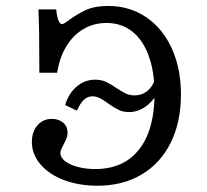

<svg xmlns="http://www.w3.org/2000/svg" viewBox="-20 -602 682 634"><path d="M85.2 -133.2Q85.2 -166.5 103.5 -187.9Q121.9 -209.4 151.3 -209.4Q174 -209.4 188.6 -196.8Q203.1 -184.3 203.1 -164Q203.1 -154.1 199.9 -145.9Q196.7 -137.6 189.6 -124.1Q185.6 -116.8 182.5 -109.6Q179.3 -102.3 179.3 -96.6Q179.3 -82.3 194.7 -70.1Q210.2 -57.9 236.4 -50.9Q262.5 -43.8 294.4 -43.8Q388.6 -43.8 439.4 -108.7Q490.3 -173.6 490.3 -293Q490.3 -364.8 471.1 -417.4Q452 -470.1 416.5 -498.1Q381 -526.2 331.5 -526.2Q289.4 -526.2 255.3 -505.9Q221.1 -485.7 198.8 -448.6Q176.4 -411.6 168.8 -361.9H110Q110 -437.5 109.2 -489Q108.4 -540.4 106.8 -571H165.6Q168 -546.7 172.9 -534.6Q177.8 -522.6 185.1 -522.6Q189.1 -522.6 195.2 -526.6Q201.3 -530.6 208.6 -536.2Q236 -556.4 264.5 -569.3Q293.1 -582.3 337.8 -582.3Q407.8 -582.3 462.6 -545.2Q517.4 -508.1 547.4 -441.8Q577.5 -375.6 577.5 -290Q577.5 -198.8 543.7 -130.7Q509.9 -62.7 447.5 -25.7Q385.1 11.3 301.7 11.3Q240.8 11.3 191.1 -7.5Q141.5 -26.3 113.4 -59.6Q85.2 -92.8 85.2 -133.2ZM364.5 -311.4Q381.7 -299.6 395.1 -293.3Q408.4 -287 424.5 -287Q447.5 -287 464.9 -300.3Q482.4 -313.7 490.3 -336.5L508.6 -321.5Q499.8 -283.4 470.3 -257.6Q440.7 -231.9 406 -231.9Q387.1 -231.9 372.2 -239Q357.3 -246.1 337.4 -260.2Q321.9 -272.1 309.9 -278Q297.9 -283.9 285.2 -283.9Q269.2 -283.9 257.1 -272.5Q244.9 -261.1 234 -236.6L195.1 -255.3Q206.9 -294.1 233.6 -316.5Q260.2 -338.9 294.1 -338.9Q313.9 -338.9 329.5 -331.9Q345.1 -324.8 364.5 -311.4Z"/></svg>

Font: Playfair Micro SmCond SmLight
Style: Regular
Weight: 360
Width: 4
Designer: Claus Eggers Sørensen
Foundry: Claus Eggers Sørensen
Version: Version 2.100;Glyphs 3.2 (3219)